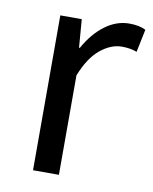

<svg xmlns="http://www.w3.org/2000/svg" viewBox="-69 -610 527 663"><g transform="rotate(10 195.0 -278.5)"><path d="M91.8 0V-543H167L174.8 -444.3H177.7Q207 -497.1 247.1 -526.9Q287.1 -556.6 332 -556.6Q367.2 -556.6 389.6 -544.9L373 -464.8Q350.6 -473.6 320.3 -473.6Q282.2 -473.6 245.1 -443.4Q208 -413.1 182.6 -348.6V0Z"/></g></svg>

Font: Gen Shin Gothic Regular
Style: Regular
Weight: 400
Designer: [Source Han Sans]
Ryoko NISHIZUKA  (kana & ideographs); Paul D. Hunt (Latin, Greek & Cyrillic); Wenlong ZHANG  (bopomofo
Version: Version 1.002.20150607